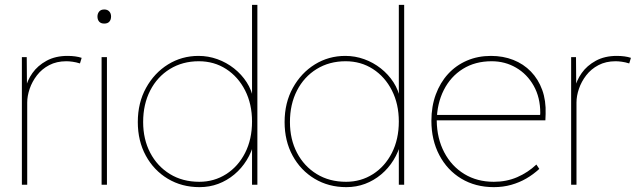

<svg xmlns="http://www.w3.org/2000/svg" viewBox="-20 -760 2616 790"><path d="M70 0V-525H90L91 -398L85 -396Q92 -429 113.5 -459.5Q135 -490 171.5 -510Q208 -530 258 -530Q275 -530 289.5 -528Q304 -526 316 -522L309 -499Q293 -504 278.5 -506Q264 -508 253 -508Q213 -508 182.5 -492Q152 -476 132 -450Q112 -424 102 -394.5Q92 -365 92 -338V0Z M398 0V-525H420V0ZM409 -663Q395 -663 388 -671Q381 -679 381 -692Q381 -704 388 -712.5Q395 -721 409 -721Q422 -721 429.5 -713Q437 -705 437 -692Q437 -679 430 -671Q423 -663 409 -663Z M801 10Q728 10 670.5 -24.5Q613 -59 580 -119.5Q547 -180 547 -258Q547 -337 581 -398.5Q615 -460 671.5 -495Q728 -530 797 -530Q837 -530 874.5 -516.5Q912 -503 943 -478.5Q974 -454 995 -421.5Q1016 -389 1023 -350L1017 -353V-740H1039V0H1017V-172L1026 -175Q1016 -135 995 -101Q974 -67 944 -42Q914 -17 878 -3.5Q842 10 801 10ZM800 -12Q861 -12 910.5 -43.5Q960 -75 988.5 -131Q1017 -187 1017 -260Q1017 -332 988.5 -388Q960 -444 910.5 -476Q861 -508 798 -508Q731 -508 679 -476Q627 -444 598 -387.5Q569 -331 569 -258Q569 -187 598 -131.5Q627 -76 679 -44Q731 -12 800 -12Z M1405 10Q1332 10 1274.5 -24.5Q1217 -59 1184 -119.5Q1151 -180 1151 -258Q1151 -337 1185 -398.5Q1219 -460 1275.5 -495Q1332 -530 1401 -530Q1441 -530 1478.5 -516.5Q1516 -503 1547 -478.5Q1578 -454 1599 -421.5Q1620 -389 1627 -350L1621 -353V-740H1643V0H1621V-172L1630 -175Q1620 -135 1599 -101Q1578 -67 1548 -42Q1518 -17 1482 -3.5Q1446 10 1405 10ZM1404 -12Q1465 -12 1514.5 -43.5Q1564 -75 1592.5 -131Q1621 -187 1621 -260Q1621 -332 1592.5 -388Q1564 -444 1514.5 -476Q1465 -508 1402 -508Q1335 -508 1283 -476Q1231 -444 1202 -387.5Q1173 -331 1173 -258Q1173 -187 1202 -131.5Q1231 -76 1283 -44Q1335 -12 1404 -12Z M2012 10Q1936 10 1878 -25Q1820 -60 1787.5 -122Q1755 -184 1755 -263Q1755 -322 1773 -371Q1791 -420 1823.5 -455.5Q1856 -491 1901 -510.5Q1946 -530 2000 -530Q2050 -530 2092 -513.5Q2134 -497 2164.5 -465.5Q2195 -434 2211 -390Q2227 -346 2225 -291L2224 -265H1767V-287H2213L2201 -270L2203 -295Q2203 -359 2176 -407Q2149 -455 2103.5 -481.5Q2058 -508 2003 -508Q1935 -508 1884.5 -476.5Q1834 -445 1806 -389.5Q1778 -334 1777 -263Q1778 -190 1808 -133Q1838 -76 1890.5 -44Q1943 -12 2012 -12Q2064 -12 2108 -31Q2152 -50 2187 -83L2199 -65Q2174 -42 2145.5 -25.5Q2117 -9 2083.5 0.5Q2050 10 2012 10Z M2330 0V-525H2350L2351 -398L2345 -396Q2352 -429 2373.5 -459.5Q2395 -490 2431.5 -510Q2468 -530 2518 -530Q2535 -530 2549.5 -528Q2564 -526 2576 -522L2569 -499Q2553 -504 2538.5 -506Q2524 -508 2513 -508Q2473 -508 2442.5 -492Q2412 -476 2392 -450Q2372 -424 2362 -394.5Q2352 -365 2352 -338V0Z"/></svg>

Font: Lexend Deca Thin
Style: Regular
Weight: 250
Designer: Bonnie Shaver-Troup, Thomas Jockin
Foundry: Lexend
Version: Version 1.007